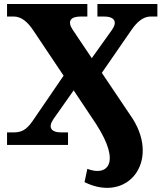

<svg xmlns="http://www.w3.org/2000/svg" viewBox="-20 -720 829 954"><path d="M640 -129 486 -358 633 -571C660 -610 691 -638 729 -638H762V-700H464V-638H496C549 -638 565 -612 536 -571L436 -431L342 -571C313 -614 329 -638 382 -638H414V-700H15V-638H48C86 -638 117 -611 144 -571L296 -344L149 -129C122 -89 100 -62 49 -62H15V0H318V-62H286C233 -62 217 -87 246 -129L346 -271L458 -103C585 94 511 157 414 119L400 185C612 290 775 87 640 -129Z"/></svg>

Font: LT Superior Serif ExtraBold
Style: Regular
Weight: 800
Designer: Daniel Lyons
Foundry: LyonsType
Version: Version 2.120;FEAKit 1.0